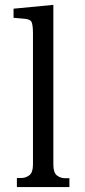

<svg xmlns="http://www.w3.org/2000/svg" viewBox="-20 -762 348 782"><path d="M197.3 -91.8Q197.3 -58.6 211.9 -47.4Q226.6 -36.1 245.1 -36.1H262.7V0H48.8V-37.1H67.4Q85 -37.1 99.6 -48.3Q114.3 -59.6 114.3 -91.8V-626Q114.3 -654.3 109.9 -668.9Q105.5 -683.6 81.1 -685.5L35.2 -689.5V-726.6L197.3 -742.2Z"/></svg>

Font: Subtext
Style: Regular
Weight: 400
Designer: Christopher J. Fynn
Foundry: Christopher J. Fynn for DDC
Version: Version 1.000 preliminary